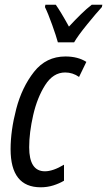

<svg xmlns="http://www.w3.org/2000/svg" viewBox="-20 -786 455 816"><path d="M153 10Q181 10 206.5 2Q232 -6 252 -18V-86Q205 -58 171 -58Q104 -58 104 -160Q104 -222 121 -296.5Q138 -371 172 -424.5Q206 -478 257 -478Q289 -478 316 -459L347 -523Q311 -546 258 -546Q176 -546 124.5 -480.5Q73 -415 49 -323Q25 -231 25 -152Q25 10 153 10ZM226 -606H295Q311 -634 350.5 -682.5Q390 -731 413 -756L415 -766H370Q348 -749 324 -725.5Q300 -702 273 -673Q256 -704 241.5 -728Q227 -752 217 -766H173L171 -756Q184 -730 201.5 -681Q219 -632 226 -606Z"/></svg>

Font: Noto Sans UI Condensed
Style: Italic
Weight: 400
Width: 3
Italic angle: -12°
Designer: Monotype Design Team
Foundry: Monotype Imaging Inc.
Version: Version 1.901